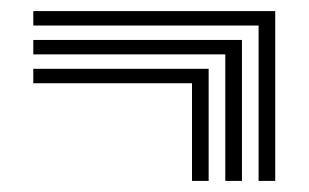

<svg xmlns="http://www.w3.org/2000/svg" viewBox="-20 -530 556 346"><path d="M476 -204H446V-484H40V-510H476ZM416 -204H386V-432H40V-458H416ZM356 -204H326V-380H40V-406H356Z"/></svg>

Font: Big Shoulders Inline Display Black
Style: Regular
Weight: 900
Designer: Patric King
Foundry: XO Type Co
Version: Version 1.000